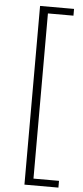

<svg xmlns="http://www.w3.org/2000/svg" viewBox="-63 -818 440 1019"><g transform="rotate(5 157.5 -308.0)"><path d="M108 168H289V132H153V-748H289V-784H108Z"/></g></svg>

Font: Noto Sans Japanese Light
Style: Regular
Weight: 300
Designer: Ryoko NISHIZUKA (kana & ideographs); Paul D. Hunt (Latin, Greek & Cyrillic); Wenlong ZHANG (bopomofo); Sandoll Communica
Foundry: Adobe Systems Incorporated
Version: Version 1.000;PS 1;hotconv 1.0.78;makeotf.lib2.5.61930